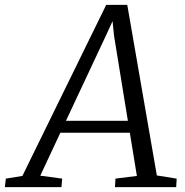

<svg xmlns="http://www.w3.org/2000/svg" viewBox="-80 -769 761 789"><path d="M-60 0 -56 -35 12 -46 356.5 -749H443L564.5 -48L646 -35L644 0H392.5L394.5 -35L482.5 -46L453.5 -223.5H168L85.5 -47L175.5 -35L172.5 0ZM191 -272.5H445.5L388.5 -623L382.5 -682L358 -628.5Z"/></svg>

Font: Merriweather Light
Style: Italic
Weight: 300
Italic angle: -7.8°
Designer: Eben Sorkin
Foundry: Eben Sorkin
Version: Version 2.101